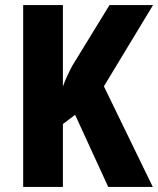

<svg xmlns="http://www.w3.org/2000/svg" viewBox="-20 -734 621 754"><path d="M580 0 388 -395 581 -714H410L264 -476C248 -445 235 -418 227 -394V-714H71V0H227V-247L275 -283L405 0Z"/></svg>

Font: Noto Sans Malayalam Condensed ExtraBold
Style: Regular
Weight: 800
Width: 3
Designer: Jelle Bosma - Monotype Design Team
Foundry: Monotype Imaging Inc.
Version: Version 2.104